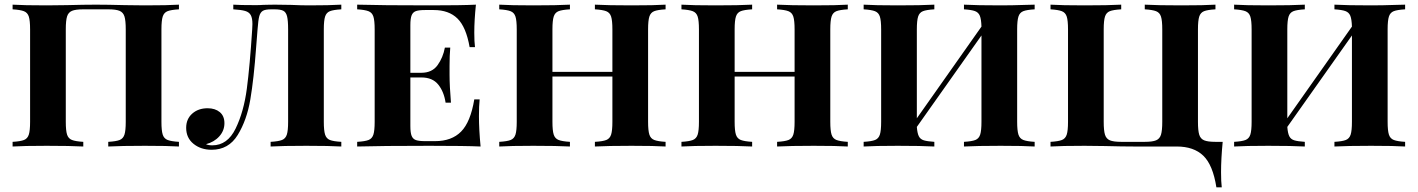

<svg xmlns="http://www.w3.org/2000/svg" viewBox="-20 -628 6077 823"><path d="M747 -588Q713 -586 698 -580Q683 -574 677.5 -557Q672 -540 672 -502V-106Q672 -68 677.5 -51Q683 -34 698.5 -28Q714 -22 747 -20V0Q701 -3 601 -3Q500 -3 444 0V-20Q478 -22 493 -28Q508 -34 513.5 -51Q519 -68 519 -106V-502Q519 -540 513.5 -557.5Q508 -575 492.5 -581.5Q477 -588 444 -588H337Q304 -588 288.5 -581.5Q273 -575 267.5 -557.5Q262 -540 262 -502V-106Q262 -68 267.5 -51Q273 -34 288.5 -28Q304 -22 337 -20V0Q282 -3 180 -3Q82 -3 34 0V-20Q68 -22 83 -28Q98 -34 103.5 -51Q109 -68 109 -106V-502Q109 -540 103.5 -557Q98 -574 82.5 -580Q67 -586 34 -588V-608Q82 -605 180 -605L267 -606Q341 -608 391 -608Q441 -608 515 -606L601 -605Q701 -605 747 -608Z M1443 -588Q1409 -586 1394 -580Q1379 -574 1373.5 -557Q1368 -540 1368 -502V-106Q1368 -68 1373.5 -51Q1379 -34 1394 -28Q1409 -22 1443 -20V0Q1394 -3 1293 -3Q1191 -3 1140 0V-20Q1174 -22 1189 -28Q1204 -34 1209.5 -51Q1215 -68 1215 -106V-502Q1215 -540 1210.5 -558Q1206 -576 1194 -582Q1182 -588 1156 -588H1143Q1117 -588 1106.5 -581.5Q1096 -575 1091.5 -559Q1087 -543 1084 -502L1078 -426Q1068 -290 1053 -201.5Q1038 -113 999 -49.5Q960 14 887 14Q841 14 809.5 -11.5Q778 -37 778 -80Q778 -118 804 -141Q830 -164 870 -164Q902 -164 922 -147.5Q942 -131 942 -100Q942 -68 920 -43.5Q898 -19 863 -10Q873 -5 890 -5Q955 -5 990 -77Q1025 -149 1038 -247.5Q1051 -346 1061 -502Q1062 -511 1062 -525Q1062 -550 1055 -563Q1048 -576 1031 -581Q1014 -586 980 -588V-608Q1006 -606 1075 -606Q1097 -606 1106 -607Q1113 -607 1124.5 -607.5Q1136 -608 1158 -608L1228 -607Q1272 -605 1305 -605Q1392 -605 1443 -608Z M2040 0Q1975 -3 1821 -3Q1615 -3 1511 0V-20Q1545 -22 1560 -28Q1575 -34 1580.5 -51Q1586 -68 1586 -106V-502Q1586 -540 1580.5 -557Q1575 -574 1559.5 -580Q1544 -586 1511 -588V-608Q1615 -605 1821 -605Q1961 -605 2020 -608Q2013 -541 2013 -488Q2013 -449 2016 -426H1993Q1978 -512 1941 -548.5Q1904 -585 1839 -585H1802Q1776 -585 1763 -580.5Q1750 -576 1744.5 -562.5Q1739 -549 1739 -520V-316H1786Q1832 -316 1855.5 -348.5Q1879 -381 1887 -424H1910Q1907 -390 1907 -346V-306Q1907 -261 1913 -188H1890Q1883 -235 1858.5 -265.5Q1834 -296 1786 -296H1739V-88Q1739 -59 1744.5 -45.5Q1750 -32 1763 -27.5Q1776 -23 1802 -23H1845Q1916 -23 1956.5 -64Q1997 -105 2013 -202H2036Q2033 -174 2033 -130Q2033 -73 2040 0Z M2833 -588Q2799 -586 2784 -580Q2769 -574 2763.5 -557Q2758 -540 2758 -502V-106Q2758 -68 2763.5 -51Q2769 -34 2784.5 -28Q2800 -22 2833 -20V0Q2787 -3 2687 -3Q2586 -3 2530 0V-20Q2564 -22 2579 -28Q2594 -34 2599.5 -51Q2605 -68 2605 -106V-300H2348V-106Q2348 -68 2353.5 -51Q2359 -34 2374.5 -28Q2390 -22 2423 -20V0Q2368 -3 2266 -3Q2168 -3 2120 0V-20Q2154 -22 2169 -28Q2184 -34 2189.5 -51Q2195 -68 2195 -106V-502Q2195 -540 2189.5 -557Q2184 -574 2168.5 -580Q2153 -586 2120 -588V-608Q2168 -605 2266 -605Q2368 -605 2423 -608V-588Q2389 -586 2374 -580Q2359 -574 2353.5 -557Q2348 -540 2348 -502V-320H2605V-502Q2605 -540 2599.5 -557Q2594 -574 2578.5 -580Q2563 -586 2530 -588V-608Q2586 -605 2687 -605Q2787 -605 2833 -608Z M3614 -588Q3580 -586 3565 -580Q3550 -574 3544.5 -557Q3539 -540 3539 -502V-106Q3539 -68 3544.5 -51Q3550 -34 3565.5 -28Q3581 -22 3614 -20V0Q3568 -3 3468 -3Q3367 -3 3311 0V-20Q3345 -22 3360 -28Q3375 -34 3380.5 -51Q3386 -68 3386 -106V-300H3129V-106Q3129 -68 3134.5 -51Q3140 -34 3155.5 -28Q3171 -22 3204 -20V0Q3149 -3 3047 -3Q2949 -3 2901 0V-20Q2935 -22 2950 -28Q2965 -34 2970.5 -51Q2976 -68 2976 -106V-502Q2976 -540 2970.5 -557Q2965 -574 2949.5 -580Q2934 -586 2901 -588V-608Q2949 -605 3047 -605Q3149 -605 3204 -608V-588Q3170 -586 3155 -580Q3140 -574 3134.5 -557Q3129 -540 3129 -502V-320H3386V-502Q3386 -540 3380.5 -557Q3375 -574 3359.5 -580Q3344 -586 3311 -588V-608Q3367 -605 3468 -605Q3568 -605 3614 -608Z M4340 -502V-106Q4340 -68 4345.5 -51Q4351 -34 4366.5 -28Q4382 -22 4415 -20V0Q4369 -3 4269 -3Q4168 -3 4112 0V-20Q4146 -22 4161 -28Q4176 -34 4181.5 -51Q4187 -68 4187 -106V-476L3910 -84Q3912 -57 3918.5 -44Q3925 -31 3940 -26.5Q3955 -22 3985 -20V0Q3930 -3 3828 -3Q3730 -3 3682 0V-20Q3716 -22 3731 -28Q3746 -34 3751.5 -51Q3757 -68 3757 -106V-502Q3757 -540 3751.5 -557Q3746 -574 3730.5 -580Q3715 -586 3682 -588V-608Q3730 -605 3828 -605Q3930 -605 3985 -608V-588Q3951 -586 3936 -580Q3921 -574 3915.5 -557Q3910 -540 3910 -502V-121L4187 -514Q4186 -546 4180 -560.5Q4174 -575 4159 -580.5Q4144 -586 4112 -588V-608Q4167 -605 4269 -605Q4317 -605 4375 -607Q4392 -608 4415 -608V-588Q4381 -586 4366 -580Q4351 -574 4345.5 -557Q4340 -540 4340 -502Z M5190 -588Q5156 -586 5141 -580Q5126 -574 5120.5 -557Q5115 -540 5115 -502V-106Q5115 -68 5120.5 -50.5Q5126 -33 5141.5 -26.5Q5157 -20 5190 -20H5221Q5214 53 5214 110Q5214 151 5217 175H5194Q5179 79 5138 39.5Q5097 0 5024 0H4841Q4790 0 4716 -2L4629 -3Q4531 -3 4483 0V-20Q4517 -22 4532 -28Q4547 -34 4552.5 -51Q4558 -68 4558 -106V-502Q4558 -540 4552.5 -557Q4547 -574 4531.5 -580Q4516 -586 4483 -588V-608Q4531 -605 4629 -605Q4731 -605 4786 -608V-588Q4752 -586 4737 -580Q4722 -574 4716.5 -557Q4711 -540 4711 -502V-106Q4711 -68 4716.5 -50.5Q4722 -33 4737.5 -26.5Q4753 -20 4786 -20H4887Q4920 -20 4935.5 -26.5Q4951 -33 4956.5 -50.5Q4962 -68 4962 -106V-502Q4962 -540 4956.5 -557Q4951 -574 4935.5 -580Q4920 -586 4887 -588V-608Q4942 -605 5044 -605Q5143 -605 5190 -608Z M5928 -502V-106Q5928 -68 5933.5 -51Q5939 -34 5954.5 -28Q5970 -22 6003 -20V0Q5957 -3 5857 -3Q5756 -3 5700 0V-20Q5734 -22 5749 -28Q5764 -34 5769.5 -51Q5775 -68 5775 -106V-476L5498 -84Q5500 -57 5506.5 -44Q5513 -31 5528 -26.5Q5543 -22 5573 -20V0Q5518 -3 5416 -3Q5318 -3 5270 0V-20Q5304 -22 5319 -28Q5334 -34 5339.5 -51Q5345 -68 5345 -106V-502Q5345 -540 5339.5 -557Q5334 -574 5318.5 -580Q5303 -586 5270 -588V-608Q5318 -605 5416 -605Q5518 -605 5573 -608V-588Q5539 -586 5524 -580Q5509 -574 5503.5 -557Q5498 -540 5498 -502V-121L5775 -514Q5774 -546 5768 -560.5Q5762 -575 5747 -580.5Q5732 -586 5700 -588V-608Q5755 -605 5857 -605Q5905 -605 5963 -607Q5980 -608 6003 -608V-588Q5969 -586 5954 -580Q5939 -574 5933.5 -557Q5928 -540 5928 -502Z"/></svg>

Font: Playfair Display SC
Style: Bold
Weight: 700
Designer: Claus Eggers Sørensen
Foundry: Claus Eggers Sørensen
Version: Version 1.200; ttfautohint (v1.6)